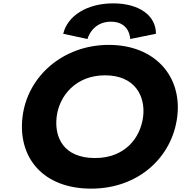

<svg xmlns="http://www.w3.org/2000/svg" viewBox="-20 -1107 1087 1142"><path d="M114.1 -413C84.5 -172 233.5 15 522.3 15C803.8 15 1004.7 -172 1034.3 -413C1063.9 -654 900.8 -840 627.2 -840C355.5 -840 143.7 -654 114.1 -413ZM317.1 -413C332.2 -536 429.6 -659 605 -659C781.7 -659 846.4 -536 831.3 -413C816.2 -290 726.1 -167 544.6 -167C358.3 -167 302 -290 317.1 -413ZM500.3 -875C500.3 -875 526.2 -978 640 -978C753.7 -978 754.4 -875 754.4 -875L907.4 -906C908.5 -1013 809.4 -1087 653.3 -1087C497.2 -1087 381.3 -1013 356.1 -906Z"/></svg>

Font: Hussar
Style: BdSuprExtOblOne
Weight: 700
Foundry: Cannot Into Space Fonts
Version: Version 2.00